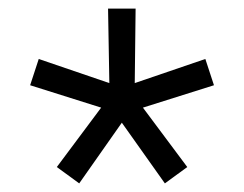

<svg xmlns="http://www.w3.org/2000/svg" viewBox="-20 -770 567 446"><path d="M477 -572 312 -520 415 -382 363 -344 263 -485 164 -344 112 -382 215 -520 50 -572 70 -633 234 -577 231 -750H295L293 -577L457 -633Z"/></svg>

Font: M PLUS 1p
Style: Regular
Weight: 400
Version: Version 1.062